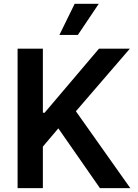

<svg xmlns="http://www.w3.org/2000/svg" viewBox="-20 -981 717 1001"><path d="M71.7 0V-727.3H203.5V-393.1H212.4L496.1 -727.3H657L375.7 -400.9L659.4 0H501.1L284.1 -311.8L203.5 -216.6V0ZM289.8 -799 369.3 -961.3H495L386 -799Z"/></svg>

Font: InterMG SemiBold
Style: Regular
Weight: 600
Designer: Rasmus Andersson
Foundry: rsms
Version: Version 3.019;December 26, 2023;FontCreator 15.0.0.2955 64-b